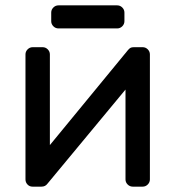

<svg xmlns="http://www.w3.org/2000/svg" viewBox="-20 -696 654 716"><path d="M171 -617V-649Q171 -660 179 -668Q187 -676 198 -676H417Q428 -676 436 -668Q444 -660 444 -649V-617Q444 -606 436 -598Q428 -590 417 -590H198Q187 -590 179 -598Q171 -606 171 -617ZM448 -27V-362L157 -11Q149 0 135 0H101Q90 0 82.5 -8Q75 -16 75 -27V-493Q75 -504 83 -512Q91 -520 102 -520H139Q150 -520 158 -512Q166 -504 166 -493V-155L457 -509Q462 -515 466.5 -517.5Q471 -520 479 -520H512Q523 -520 531 -512Q539 -504 539 -493V-27Q539 -16 531 -8Q523 0 512 0H475Q464 0 456 -8Q448 -16 448 -27Z"/></svg>

Font: Contemporary
Style: Regular
Weight: 400
Designer: Victor Tran
Foundry: Victor Tran
Version: Version 1.100